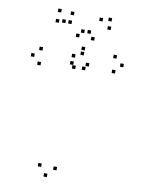

<svg xmlns="http://www.w3.org/2000/svg" viewBox="-103 -1027 827 1117"><g transform="rotate(10 310.0 -468.0)"><path d="M302 -27.8V-47.8H282V-27.8ZM382.2 -654.8V-674.8H362.2V-654.8ZM364.8 -629.7V-649.7H344.8V-629.7ZM539.3 -641.3V-661.3H519.3V-641.3ZM580.5 -685.8V-705.8H560.5V-685.8ZM532.8 -728.5V-748.5H512.8V-728.5ZM342.7 -743.2V-763.2H322.7V-743.2ZM293.7 -692V-712H273.7V-692ZM342 -713.8V-733.8H322V-713.8ZM100.7 -700V-720H80.7V-700ZM59.5 -655.2V-675.2H39.5V-655.2ZM104.3 -613V-633H84.3V-613ZM307 -626.8V-646.8H287V-626.8ZM291.5 -648.7V-668.7H271.5V-648.7ZM210.5 -32.2V-52.2H190.5V-32.2ZM253.5 20.7V0.7H233.5V20.7ZM245 -933.5V-953.5H225V-933.5ZM359.7 -844.2V-864.2H339.7V-844.2ZM322.3 -841.8V-861.8H302.3V-841.8ZM415.5 -927.3V-947.3H395.5V-927.3ZM467.2 -936.2V-956.2H447.2V-936.2ZM470.7 -886.3V-906.3H450.7V-886.3ZM386.8 -808.8V-828.8H366.8V-808.8ZM297.5 -812.2V-832.2H277.5V-812.2ZM204 -880.3V-900.3H184V-880.3ZM240.2 -881.2V-901.2H220.2V-881.2ZM166.5 -875.8V-895.8H146.5V-875.8ZM169.5 -937V-957H149.5V-937Z"/></g></svg>

Font: Monaspace Radon Dots Var
Style: Regular
Weight: 400
Designer: Riley Cran and the Lettermatic Team
Version: Version 1.100 (Monaspace Radon Dots)